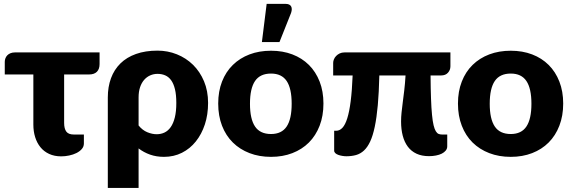

<svg xmlns="http://www.w3.org/2000/svg" viewBox="-20 -782 2882 967"><path d="M481.5 -459.5Q481.5 -434 468 -420.5Q454.5 -407 429 -407H303V-163Q303 -134 314 -119.2Q325 -104.5 351.5 -104.5H402.5V-59.5Q402.5 -43.5 392 -31.5Q381.5 -19.5 365 -11.2Q348.5 -3 328.2 1.2Q308 5.5 288.5 5.5Q254 5.5 227.5 -6.8Q201 -19 183.5 -40.8Q166 -62.5 157 -91.5Q148 -120.5 148 -154.5V-407H4V-470.5Q4 -479.5 7.2 -488.2Q10.5 -497 16.8 -503.5Q23 -510 32.8 -514Q42.5 -518 55.5 -518H481.5Z M678 -150Q697.5 -126 722 -116Q746.5 -106 769 -106Q790.5 -106 808.5 -114.5Q826.5 -123 839.8 -141.8Q853 -160.5 860.5 -190.5Q868 -220.5 868 -263.5Q868 -304.5 861.2 -332.5Q854.5 -360.5 842 -377.8Q829.5 -395 812 -402.5Q794.5 -410 773.5 -410Q754 -410 736.8 -402.5Q719.5 -395 706.2 -380Q693 -365 685.5 -342.8Q678 -320.5 678 -291ZM523 -291Q523 -344.5 539 -388Q555 -431.5 586.5 -462.5Q618 -493.5 665 -510.2Q712 -527 773.5 -527Q824.5 -527 870.8 -508.5Q917 -490 952 -455.8Q987 -421.5 1007.5 -372.8Q1028 -324 1028 -263.5Q1028 -205 1011.8 -155.5Q995.5 -106 966.2 -69.5Q937 -33 896.2 -12.5Q855.5 8 806 8Q768 8 736 -3.2Q704 -14.5 678 -34.5V164.5H523Z M1345 -526.5Q1404 -526.5 1452.5 -508Q1501 -489.5 1535.8 -455Q1570.5 -420.5 1589.8 -371.2Q1609 -322 1609 -260.5Q1609 -198.5 1589.8 -148.8Q1570.5 -99 1535.8 -64.2Q1501 -29.5 1452.5 -10.8Q1404 8 1345 8Q1285.5 8 1236.8 -10.8Q1188 -29.5 1152.8 -64.2Q1117.5 -99 1098.2 -148.8Q1079 -198.5 1079 -260.5Q1079 -322 1098.2 -371.2Q1117.5 -420.5 1152.8 -455Q1188 -489.5 1236.8 -508Q1285.5 -526.5 1345 -526.5ZM1345 -107Q1398.5 -107 1423.8 -144.8Q1449 -182.5 1449 -259.5Q1449 -336.5 1423.8 -374Q1398.5 -411.5 1345 -411.5Q1290 -411.5 1264.5 -374Q1239 -336.5 1239 -259.5Q1239 -182.5 1264.5 -144.8Q1290 -107 1345 -107ZM1299 -570 1323 -762.5H1418Q1439 -762.5 1446 -750.2Q1453 -738 1446 -717L1387.5 -570Z M2248.5 -448Q2248.5 -429.5 2236.2 -415.8Q2224 -402 2201.5 -402H2148.5Q2149 -334 2150.8 -285.5Q2152.5 -237 2155.8 -203.8Q2159 -170.5 2163.8 -151Q2168.5 -131.5 2175 -121Q2181.5 -110.5 2189.2 -107.5Q2197 -104.5 2206.5 -104.5H2232.5V-45Q2232.5 -33 2225 -23.8Q2217.5 -14.5 2205 -8.2Q2192.5 -2 2175.8 1.2Q2159 4.5 2141 4.5Q2104.5 4.5 2078 -7.8Q2051.5 -20 2034.2 -43Q2017 -66 2008.5 -98Q2000 -130 2000 -170Q2000 -193 2002.5 -216.2Q2005 -239.5 2008.5 -266.8Q2012 -294 2016 -327Q2020 -360 2022.5 -402H1890.5Q1888.5 -316 1882.8 -252.5Q1877 -189 1867.5 -143.8Q1858 -98.5 1844.5 -69.5Q1831 -40.5 1813.2 -24Q1795.5 -7.5 1773.2 -1.2Q1751 5 1724.5 5Q1715 5 1704.2 3.2Q1693.5 1.5 1684.2 -1.8Q1675 -5 1669 -10.5Q1663 -16 1663 -23.5V-123.5H1673.5Q1690.5 -123.5 1704.5 -138.2Q1718.5 -153 1729 -186.2Q1739.5 -219.5 1746.2 -272.5Q1753 -325.5 1756 -402H1658V-465.5Q1658 -474 1661.8 -483.2Q1665.5 -492.5 1673 -500.2Q1680.5 -508 1691 -513Q1701.5 -518 1715 -518H2248.5Z M2552.5 -526.5Q2611.5 -526.5 2660 -508Q2708.5 -489.5 2743.2 -455Q2778 -420.5 2797.2 -371.2Q2816.5 -322 2816.5 -260.5Q2816.5 -198.5 2797.2 -148.8Q2778 -99 2743.2 -64.2Q2708.5 -29.5 2660 -10.8Q2611.5 8 2552.5 8Q2493 8 2444.2 -10.8Q2395.5 -29.5 2360.2 -64.2Q2325 -99 2305.8 -148.8Q2286.5 -198.5 2286.5 -260.5Q2286.5 -322 2305.8 -371.2Q2325 -420.5 2360.2 -455Q2395.5 -489.5 2444.2 -508Q2493 -526.5 2552.5 -526.5ZM2552.5 -107Q2606 -107 2631.2 -144.8Q2656.5 -182.5 2656.5 -259.5Q2656.5 -336.5 2631.2 -374Q2606 -411.5 2552.5 -411.5Q2497.5 -411.5 2472 -374Q2446.5 -336.5 2446.5 -259.5Q2446.5 -182.5 2472 -144.8Q2497.5 -107 2552.5 -107Z"/></svg>

Font: Lato ExtraBold
Style: Regular
Weight: 800
Designer: Lukasz Dziedzic with Adam Twardoch and Botio Nikoltchev
Foundry: tyPoland Lukasz Dziedzic
Version: Version 2.015; 2015-08-06; http://www.latofonts.com/